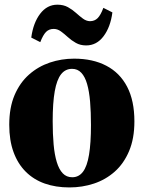

<svg xmlns="http://www.w3.org/2000/svg" viewBox="-20 -789 614 820"><path d="M19.5 -256Q19.5 -329.5 42.2 -382.8Q65 -436 104 -470.5Q143 -505 192.8 -521.8Q242.5 -538.5 296.5 -538.5Q376.5 -538.5 434.2 -508.2Q492 -478 523 -418.5Q554 -359 554 -270.5Q554 -197 531.2 -143.5Q508.5 -90 469.8 -55.8Q431 -21.5 381.2 -5Q331.5 11.5 276.5 11.5Q218 11.5 170.8 -5.2Q123.5 -22 89.8 -55.8Q56 -89.5 37.8 -139.5Q19.5 -189.5 19.5 -256ZM288.5 -32Q316.5 -32 334.2 -55.2Q352 -78.5 360.2 -128Q368.5 -177.5 368.5 -255Q368.5 -310 364.8 -354.5Q361 -399 352 -430.2Q343 -461.5 327.2 -478.2Q311.5 -495 288 -495Q259 -495 240.8 -471.8Q222.5 -448.5 213.8 -399.2Q205 -350 205 -271Q205 -216 209 -172Q213 -128 222.5 -96.8Q232 -65.5 248 -48.8Q264 -32 288.5 -32ZM113.5 -628.5Q122 -691.5 151.5 -730.2Q181 -769 225 -769Q251 -769 270 -758.5Q289 -748 304.5 -734Q320 -720 334.2 -709.5Q348.5 -699 364 -698.5Q384 -698.5 397 -711.5Q410 -724.5 421.5 -755.5L460 -736Q452 -674 422.5 -634.5Q393 -595 348 -595Q323 -595 304 -605.8Q285 -616.5 269.8 -630.5Q254.5 -644.5 240 -655Q225.5 -665.5 209.5 -665.5Q189.5 -665.5 176.8 -652.8Q164 -640 152 -609Z"/></svg>

Font: Merriweather 96pt Black
Style: Regular
Weight: 900
Version: Version 2.100